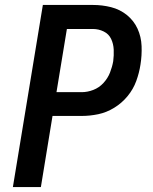

<svg xmlns="http://www.w3.org/2000/svg" viewBox="-20 -755 616 775"><path d="M32 0H145L192 -287H310Q343 -287 376.5 -294Q410 -301 441 -320Q472 -339 495 -367Q518 -395 530 -428Q542 -461 547 -494Q553 -531 551.5 -569Q550 -607 535 -639.5Q520 -672 492 -694.5Q464 -717 428.5 -726Q393 -735 355 -735H153ZM208 -383 250 -638H355Q378 -638 398.5 -628Q419 -618 428.5 -598Q438 -578 439 -554.5Q440 -531 437 -508Q433 -485 424 -462Q415 -439 397.5 -420Q380 -401 356.5 -392Q333 -383 310 -383Z"/></svg>

Font: Iosevka Sparkle SmBdObl
Style: Regular
Weight: 600
Italic angle: -9°
Designer: Belleve Invis
Foundry: Belleve Invis
Version: Version 4.5.0; ttfautohint (v1.8.3)